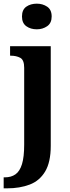

<svg xmlns="http://www.w3.org/2000/svg" viewBox="-38 -788 383 1048"><path d="M163 -628Q129 -628 105.5 -645Q82 -662 82 -698Q82 -735 105.5 -751.5Q129 -768 163 -768Q195 -768 219.5 -751.5Q244 -735 244 -698Q244 -662 219.5 -645Q195 -628 163 -628ZM-18 240V180H-11Q23 180 46.5 163.5Q70 147 82 108Q94 69 94 1V-418Q94 -461 72.5 -472.5Q51 -484 21 -484H17V-536H239V8Q239 97 208.5 148Q178 199 124 219.5Q70 240 1 240Z"/></svg>

Font: Noto Serif Devanagari SemiCondensed
Style: Bold
Weight: 700
Width: 4
Designer: Universal Thirst, Indian Type Foundry and the Monotype Design Team
Foundry: Monotype Imaging Inc.
Version: Version 2.004; ttfautohint (v1.8.4.7-5d5b)